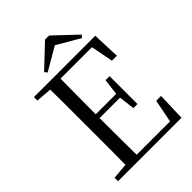

<svg xmlns="http://www.w3.org/2000/svg" viewBox="-261 -1052 1175 1175"><g transform="rotate(-45 326.0 -464.5)"><path d="M53 0V-30L156 -39Q157 -103 157 -168Q157 -252 157 -337V-391Q157 -476 157 -560Q157 -625 156 -690L53 -698V-728H584L591 -548H548L520 -693H248Q247 -627 247 -559Q246 -476 246 -386H423L436 -491H471V-250H436L423 -353H246Q246 -255 247 -171Q247 -102 248 -34H537L566 -183H608L602 0ZM385 -929 530 -792 517 -775 368 -862 219 -775 205 -792 350 -929Z"/></g></svg>

Font: Early Summer Mincho
Style: Regular
Weight: 400
Designer: GuiWonder
Version: Version 1.002